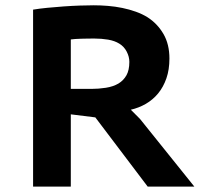

<svg xmlns="http://www.w3.org/2000/svg" viewBox="-20 -691 762 711"><path d="M102.5 -655.3Q125.5 -659.2 155.3 -662.1Q185.1 -665 215.8 -667.2Q246.6 -669.4 275.9 -670.4Q305.2 -671.4 327.1 -671.4Q352.5 -671.4 379.6 -669.2Q406.7 -667 432.9 -661.6Q459 -656.2 482.9 -647.7Q506.8 -639.2 526.4 -627Q563 -603.5 585.2 -565.4Q607.4 -527.3 607.4 -474.1Q607.4 -433.1 596.2 -400.9Q585 -368.7 565.7 -345.2Q546.4 -321.8 520.3 -306.6Q494.1 -291.5 464.4 -284.7L498.5 -250.5L699.7 0H526.9L333 -256.3L242.2 -267.6V0H102.5ZM329.1 -548.3Q317.9 -548.3 305.4 -548.1Q293 -547.9 281 -547.6Q269 -547.4 258.8 -546.6Q248.5 -545.9 242.2 -544.9V-361.8H318.4Q345.2 -361.8 372.1 -366Q398.9 -370.1 418.9 -381.8Q437.5 -393.1 448.2 -412.1Q459 -431.2 459 -461.9Q459 -481 449.2 -499.8Q439.5 -518.6 421.9 -529.3Q404.8 -540 380.4 -544.2Q356 -548.3 329.1 -548.3Z"/></svg>

Font: PT Astra Sans
Style: Bold
Weight: 700
Designer: A.Korolkova, I. Chaeva
Foundry: ParaType Ltd
Version: Version 1.001; ttfautohint (v1.6)